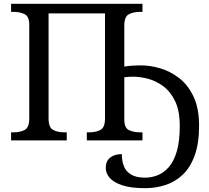

<svg xmlns="http://www.w3.org/2000/svg" viewBox="-20 -734 1094 1004"><path d="M739 250Q665 250 619.5 235Q574 220 553.5 196Q533 172 533 144Q533 109 555.5 90.5Q578 72 617 72Q617 106 627.5 134Q638 162 665 178.5Q692 195 739 195Q772 195 804 182.5Q836 170 862.5 140Q889 110 904.5 57.5Q920 5 920 -75Q920 -155 895.5 -205.5Q871 -256 832.5 -284Q794 -312 752.5 -322.5Q711 -333 678 -333Q653 -333 630 -330V-109Q630 -65 654.5 -53.5Q679 -42 712 -42H725V0H434V-42H447Q481 -42 505 -54.5Q529 -67 529 -114V-664H234V-114Q234 -67 258 -54.5Q282 -42 316 -42H329V0H38V-42H51Q85 -42 109 -54.5Q133 -67 133 -114V-604Q133 -648 108.5 -660Q84 -672 51 -672H38V-714H725V-672H712Q678 -672 654 -659.5Q630 -647 630 -600V-386Q666 -392 719 -392Q766 -392 818.5 -376.5Q871 -361 917 -325.5Q963 -290 992 -229Q1021 -168 1021 -77Q1021 17 997.5 80.5Q974 144 934 181Q894 218 843.5 234Q793 250 739 250Z"/></svg>

Font: NotoSerif-Regular
Style: Regular
Weight: 400
Designer: Monotype Design Team
Foundry: Monotype Imaging Inc.
Version: Version 2.007; ttfautohint (v1.8) -l 8 -r 50 -G 200 -x 14 -D